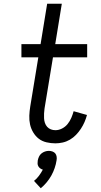

<svg xmlns="http://www.w3.org/2000/svg" viewBox="-20 -755 540 1022"><path d="M275 8Q251 8 227.5 2.5Q204 -3 186.5 -16.5Q169 -30 157 -50Q145 -70 140 -92.5Q135 -115 136 -139.5Q137 -164 141 -188L184 -450H94V-520H196L231 -735H309L274 -520H444V-450H262L217 -177Q215 -164 214.5 -151Q214 -138 214.5 -125.5Q215 -113 219 -101Q223 -89 231 -80Q239 -71 250.5 -66.5Q262 -62 275 -62Q293 -62 310.5 -71Q328 -80 340 -95Q352 -110 359.5 -127.5Q367 -145 372 -163L443 -143Q438 -124 430 -105.5Q422 -87 410.5 -69.5Q399 -52 384.5 -37Q370 -22 352 -11.5Q334 -1 314 3.5Q294 8 275 8ZM197 247 161 208Q176 196 187.5 180.5Q199 165 208 148Q201 146 194.5 141.5Q188 137 184 130Q180 123 180 115Q180 107 181 99Q183 89 187.5 79Q192 69 200.5 62Q209 55 219.5 51.5Q230 48 240 48Q250 48 259.5 51.5Q269 55 274.5 62Q280 69 281.5 79Q283 89 281 99Q278 119 271 139.5Q264 160 253.5 179Q243 198 228.5 215.5Q214 233 197 247Z"/></svg>

Font: Iosevka Curly Slab
Style: Italic
Weight: 400
Italic angle: -9°
Monospace: yes
Designer: Belleve Invis
Foundry: Belleve Invis
Version: Version 22.1.2; ttfautohint (v1.8.4)